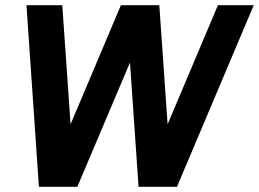

<svg xmlns="http://www.w3.org/2000/svg" viewBox="-20 -720 998 740"><path d="M130 0H278L481 -479L514 0H662L958 -700H820L626 -241L594 -700H446L252 -241L220 -700H82Z"/></svg>

Font: Uncut Sans
Style: Bold Italic
Weight: 700
Italic angle: -10°
Designer: Kasper Nordkvist
Foundry: Uncut Type
Version: Version 1.111;FEAKit 1.0